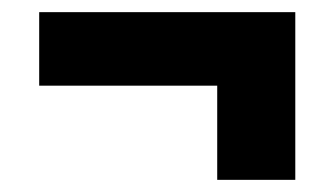

<svg xmlns="http://www.w3.org/2000/svg" viewBox="-20 -390 550 316"><path d="M466 -94H337.5V-325.5H466ZM44.5 -249V-370H466V-249Z"/></svg>

Font: Anek Bangla Medium
Style: Bold
Weight: 700
Version: Version 1.003